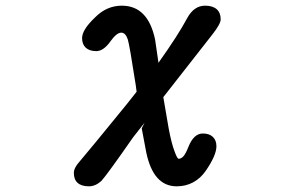

<svg xmlns="http://www.w3.org/2000/svg" viewBox="-20 -514 1040 676"><path d="M240 95Q240 77 260 55Q296 13 427 -148L461 -191L458 -214Q436 -356 430 -375Q422 -399 407 -399Q391 -399 370 -370Q345 -334 319 -334Q295 -334 282 -346Q269 -358 269 -380Q269 -409 314 -452Q355 -494 409 -494Q501 -494 526 -375L538 -293Q607 -390 639 -450Q663 -494 702 -494Q729 -494 743 -481.5Q757 -469 757 -446Q757 -430 728 -393L555 -172L574 -61Q584 -8 595 20Q604 45 609 45Q618 45 626 36Q634 27 643 4Q662 -44 694 -44Q717 -44 729.5 -32Q742 -20 742 1Q742 33 704 88Q686 114 660 128Q634 142 602 142Q520 142 495 23L479 -62L489 -82L449 -31Q357 101 337 123Q316 142 293 142Q267 142 253.5 130Q240 118 240 95Z"/></svg>

Font: 寒蝉全圆体 Bold
Style: Regular
Weight: 700
Designer: Warren2060
      Designed by Motoya company      

      [Varela Round]
      Joe Prince(Latin component); Avraham Cornf
Foundry: ChillType
Version: Version 3.200